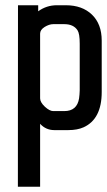

<svg xmlns="http://www.w3.org/2000/svg" viewBox="-20 -495 406 729"><path d="M125 -452.1Q156.7 -475.1 195.8 -475.1H230Q292 -475.1 329.1 -439.5Q366.2 -403.8 366.2 -340.8V-145.5Q366.2 -43 297.4 -11.7Q273.4 -1 239.7 -1H186Q154.3 -1 132.3 -24.9V213.9H47.9L48.3 -475.1H125ZM282.7 -151.9V-329.1Q282.7 -367.2 274.4 -379.9Q259.3 -403.3 224.1 -403.3H182.1Q167 -403.3 149.4 -392.6Q132.3 -381.8 132.3 -367.2V-121.6Q132.3 -106.9 150.4 -89.8Q168.5 -73.2 182.1 -73.2H224.1Q272.5 -73.2 280.3 -121.6Q282.2 -135.7 282.7 -151.9Z"/></svg>

Font: Uroob
Style: Regular
Weight: 400
Designer: Hussain K H
Foundry: Swanthanthra Malayalam Computing(http://smc.org.in)
Version: Version 2.0.0+20200101